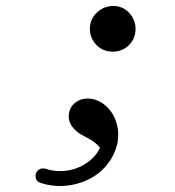

<svg xmlns="http://www.w3.org/2000/svg" viewBox="-20 -462 587 643"><path d="M99 127Q99 117 106.5 109.5Q114 102 124 102Q128 102 132 103Q156 111 181 111Q230 111 270 84Q300 64 315 33Q306 22 297 15Q288 8 272 -0.5Q256 -9 249 -13Q233 -23 221.5 -38.5Q210 -54 210 -73L211 -82Q215 -107 236 -121Q252 -132 273 -132Q303 -132 329 -112Q362 -86 372 -43Q376 -27 376 -15.5Q376 -4 374.5 9.5Q373 23 366.5 40.5Q360 58 350 74Q316 126 255 148Q219 161 181 161Q149 161 117 151Q99 146 99 127ZM434 -365Q434 -364 434 -363Q433 -331 410 -309Q388 -289 358 -289Q324 -289 302.5 -312Q281 -335 281 -365Q281 -398 304.5 -420Q328 -442 359.5 -442Q391 -442 412.5 -419Q434 -396 434 -365Z"/></svg>

Font: TT2020Base
Style: Italic
Weight: 400
Italic angle: -15°
Version: Version 0.2.000